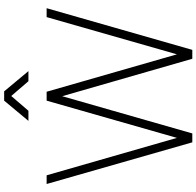

<svg xmlns="http://www.w3.org/2000/svg" viewBox="-31 -940 970 949"><g transform="rotate(-90 454.5 -465.0)"><path d="M332 -810 432 -930H478L578 -810H528L455 -895L382 -810ZM226 0 20 -720H63L248 -76L432 -720H476L661 -76L845 -720H889L683 0H639L454 -643L270 0Z"/></g></svg>

Font: Manrope ExtraLight
Style: Regular
Weight: 200
Designer: Mikhail Sharanda
Foundry: Mikhail Sharanda
Version: Version 4.505